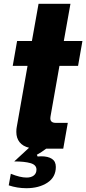

<svg xmlns="http://www.w3.org/2000/svg" viewBox="-20 -783 454 1011"><path d="M293 -436 246 -170Q245 -167 245 -160Q245 -136 274 -136H337L313 0H223Q201 17 174 32L178 41Q185 40 197 40Q233 40 253.5 53.5Q274 67 274 96Q274 150 229.5 179Q185 208 119 208Q71 208 26 193L37 132Q86 152 120 152Q144 152 158 141Q172 130 172 110Q172 85 140.5 76Q109 67 55 67L133 -5Q100 -13 83 -34.5Q66 -56 66 -88Q66 -104 68 -113L125 -436H47L70 -567H148L183 -763H351L316 -567H414L391 -436Z"/></svg>

Font: Open Sauce Sans Black Italic
Style: Regular
Weight: 900
Italic angle: -10°
Designer: Alfredo Marco Pradil
Foundry: Creative Sauce Fz LLC
Version: Version 1.477